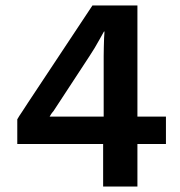

<svg xmlns="http://www.w3.org/2000/svg" viewBox="-20 -680 658 700"><path d="M356 0V-155H43V-245Q47 -252 50.5 -257.5Q54 -263 61.5 -274Q69 -285 83 -307L317 -660H481V-255H585V-155H481V0ZM161 -255H358V-475Q358 -490 358.5 -508Q359 -526 359.5 -541.5Q360 -557 361 -565H359Q351 -551 342.5 -535.5Q334 -520 325 -505Q316 -490 306 -475L175 -275Q172 -271 170 -269Q168 -267 161 -255Z"/></svg>

Font: Kantumruy Pro SemiBold
Style: Regular
Weight: 600
Version: Version 1.002